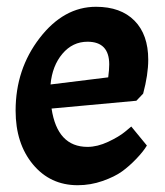

<svg xmlns="http://www.w3.org/2000/svg" viewBox="-20 -535 486 566"><path d="M238 -102Q267 -102 299 -117Q331 -132 349 -147L367 -162L413 -106Q403 -89 382 -67Q361 -45 339.5 -29.5Q318 -14 282.5 -1.5Q247 11 209 11Q128 11 77 -50.5Q26 -112 26 -209Q26 -331 97 -423Q168 -515 263 -515Q336 -515 376.5 -474Q417 -433 417 -359Q417 -315 402 -259L382 -238L132 -215Q149 -102 238 -102ZM238 -412Q194 -412 164 -376.5Q134 -341 129 -286L299 -307Q302 -330 302 -345Q302 -412 238 -412Z"/></svg>

Font: Acme
Style: Regular
Weight: 400
Designer: Juan Pablo del Peral
Foundry: Juan Pablo del Peral
Version: Version 1.002